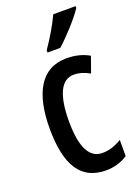

<svg xmlns="http://www.w3.org/2000/svg" viewBox="-147 -830 657 904"><g transform="rotate(-20 181.0 -378.0)"><path d="M352 -757V-766H240C219 -721 190 -671 153 -617V-606H217C260 -644 326 -716 352 -757ZM224 10C260 10 300 0 332 -22V-103C299 -83 268 -73 235 -73C170 -73 137 -137 137 -267C137 -398 170 -466 233 -466C258 -466 283 -459 312 -443L340 -522C310 -539 275 -550 226 -550C98 -550 40 -440 40 -266C40 -81 98 10 224 10Z"/></g></svg>

Font: Noto Sans Sinhala UI ExtraCondensed Medium
Style: Regular
Weight: 500
Width: 2
Designer: Jelle Bosma - Monotype Design Team
Foundry: Monotype Imaging Inc.
Version: Version 2.006